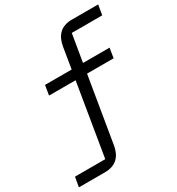

<svg xmlns="http://www.w3.org/2000/svg" viewBox="-251 -828 1069 1159"><g transform="rotate(-30 283.5 -249.0)"><path d="M-43 199.9H138.8C217 199.9 255 155.9 267 87L343 -370H528.1L539.1 -437.9H354L386 -628.9H598L610.1 -698.2H426.8C349.1 -698.2 311.1 -654.1 299 -584.9L274.9 -437.9H89.1L78.1 -370H263.1L180 132.1H-30.9Z"/></g></svg>

Font: Margiela Mono
Style: Regular
Weight: 400
Designer: Mike Abbink, Paul van der Laan, Pieter van Rosmalen
Foundry: Bold Monday
Version: Version 2.003 2021